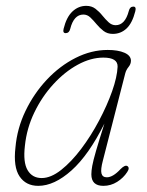

<svg xmlns="http://www.w3.org/2000/svg" viewBox="-20 -612 490 640"><path d="M323 -77Q315 -47 318.2 -34Q321.5 -21 336 -21Q356.5 -21 382 -48.5Q396.5 -63 404.5 -58.5Q413.5 -52.5 404 -38.5Q391.5 -19 370.5 -5.8Q349.5 7.5 324.5 7.5Q284.5 7.5 284.5 -31Q284.5 -42.5 287.5 -59.2Q290.5 -76 300 -108.8Q309.5 -141.5 328 -200Q276 -95.5 218.5 -44Q161 7.5 107.5 7.5Q66.5 7.5 45.2 -24Q24 -55.5 31.5 -120.5Q37 -184 65 -242.2Q93 -300.5 136.2 -346.5Q179.5 -392.5 232 -419Q284.5 -445.5 339 -445.5Q373.5 -445.5 394.8 -436.2Q416 -427 416.5 -410Q416.5 -398.5 408.5 -388.8Q400.5 -379 397.5 -367.5ZM63 -126Q56.5 -71 72 -44.8Q87.5 -18.5 119 -18.5Q149.5 -18.5 183.8 -45.5Q218 -72.5 250.8 -116Q283.5 -159.5 310.2 -210Q337 -260.5 353.8 -308Q370.5 -355.5 372 -389.5Q373 -420 324.5 -420Q282.5 -420 239 -396.2Q195.5 -372.5 157.8 -331.2Q120 -290 94.5 -237.2Q69 -184.5 63 -126ZM356 -499Q338 -499 325.2 -508.8Q312.5 -518.5 302 -531.2Q291.5 -544 281.2 -553.8Q271 -563.5 258 -563.5Q226 -563.5 214 -515.5Q210.5 -501.5 199 -501.5Q188.5 -501.5 192 -516Q201.5 -555 221.5 -573.8Q241.5 -592.5 267.5 -592.5Q285.5 -592.5 298.2 -582.8Q311 -573 321.2 -560.2Q331.5 -547.5 342 -537.8Q352.5 -528 365.5 -528Q397 -528 409.5 -576Q413 -590 424.5 -590Q435 -590 431 -574.5Q421 -535 401.8 -517Q382.5 -499 356 -499Z"/></svg>

Font: Fraunces 72pt S100 Thin
Style: Italic
Weight: 100
Italic angle: -16°
Version: Version 1.000; ttfautohint (v1.8.3)